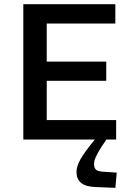

<svg xmlns="http://www.w3.org/2000/svg" viewBox="-20 -675 654 929"><path d="M350.1 155.8Q350.1 131.3 368.7 96.9Q387.2 62.5 439 0H92.8V-654.8H538.1V-561H206.1V-377H494.1V-284.2H206.1V-94.2H542V0H495.1Q468.8 36.6 454.8 62.5Q440.9 88.4 438 98.6Q435.1 108.9 435.1 119.1Q435.1 137.2 444.3 145.8Q453.6 154.3 479 155.8L544.9 160.2L538.1 233.9L441.9 230Q394 228 372.1 209.7Q350.1 191.4 350.1 155.8Z"/></svg>

Font: IntelOne Mono Medium
Style: Regular
Weight: 500
Designer: Fred Shallcrass
Foundry: Frere-Jones Type LLC
Version: Version 1.200;hotconv 1.1.0;makeotfexe 2.6.0;FJTRelease1.2